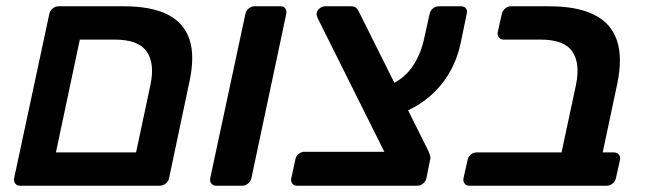

<svg xmlns="http://www.w3.org/2000/svg" viewBox="-20 -591 2051 611"><path d="M44 0Q34 0 28.5 -7Q23 -14 25 -24L137 -547Q139 -557 147.5 -564Q156 -571 166 -571H373Q461 -571 513 -545Q565 -519 583 -465.5Q601 -412 582 -327L518 -24Q516 -14 507.5 -7Q499 0 488 0ZM158 -106H413L459 -322Q473 -390 446.5 -427.5Q420 -465 345 -465H234Z M668 0Q658 0 652.5 -7Q647 -14 649 -24L761 -547Q763 -557 771.5 -564Q780 -571 790 -571H873Q883 -571 888 -564Q893 -557 891 -547L780 -24Q778 -14 769.5 -7Q761 0 751 0Z M925 0Q915 0 910 -7Q905 -14 907 -24L920 -84Q922 -94 930 -101Q938 -108 949 -108H1203L991 -533Q989 -538 988 -542.5Q987 -547 988 -551Q990 -559 998 -565Q1006 -571 1014 -571H1097Q1109 -571 1114.5 -565Q1120 -559 1122 -554L1343 -111Q1346 -104 1348.5 -96.5Q1351 -89 1348 -79L1337 -24Q1335 -14 1326.5 -7Q1318 0 1307 0ZM1261 -232 1217 -319Q1265 -339 1292.5 -379Q1320 -419 1331 -474L1347 -546Q1349 -557 1357.5 -564Q1366 -571 1377 -571H1447Q1458 -571 1463 -564Q1468 -557 1465 -546L1446 -454Q1430 -378 1383 -320.5Q1336 -263 1261 -232Z M1474 0Q1464 0 1458.5 -7Q1453 -14 1455 -24L1468 -82Q1470 -92 1478 -99Q1486 -106 1497 -106H1767L1813 -321Q1827 -390 1801 -427.5Q1775 -465 1700 -465H1583Q1573 -465 1567.5 -472Q1562 -479 1564 -489L1577 -547Q1579 -557 1587.5 -564Q1596 -571 1606 -571H1728Q1816 -571 1870 -544.5Q1924 -518 1943 -463Q1962 -408 1944 -323L1898 -106H1934Q1944 -106 1949.5 -99Q1955 -92 1953 -82L1940 -24Q1938 -14 1929.5 -7Q1921 0 1911 0Z"/></svg>

Font: Rubik Medium
Style: Italic
Weight: 500
Italic angle: -12°
Designer: Hubert and Fischer
Foundry: Hubert and Fischer
Version: Version 2.300;gftools[0.9.30]